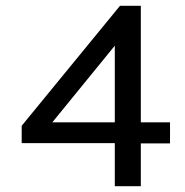

<svg xmlns="http://www.w3.org/2000/svg" viewBox="-20 -644 640 664"><path d="M377 0V-149H55V-209L395 -624H467V-221H568V-148H467V0ZM161 -221H377V-486Z"/></svg>

Font: Inconsolata Expanded Medium
Style: Regular
Weight: 500
Width: 7
Monospace: yes
Designer: Raph Levien, Cyreal, Brenton Simpson
Foundry: Raph Levien, Cyreal, Google
Version: Version 3.001; ttfautohint (v1.8.2.53-6de2)